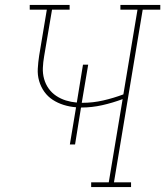

<svg xmlns="http://www.w3.org/2000/svg" viewBox="-20 -755 667 775"><path d="M348 0V-19H419L475 -355Q435 -340 393 -330.5Q351 -321 309 -321Q309 -321 308.5 -321Q308 -321 307 -321L283 -172H262L287 -322Q261 -324 237 -331.5Q213 -339 193 -352Q173 -365 159 -384.5Q145 -404 138 -428Q131 -452 132.5 -478Q134 -504 138 -530L169 -716H100V-735H261V-716H190L158 -527Q154 -504 153 -481Q152 -458 158 -436.5Q164 -415 176.5 -397.5Q189 -380 207 -368Q225 -356 246 -349.5Q267 -343 290 -341L315 -494H336L310 -340Q311 -340 311.5 -340Q312 -340 313 -340Q355 -340 396.5 -349.5Q438 -359 478 -374L535 -716H466V-735H627V-716H556L440 -19H509V0Z"/></svg>

Font: Iosevka Curly Slab ThEx
Style: Italic
Weight: 100
Width: 7
Italic angle: -9°
Monospace: yes
Designer: Belleve Invis
Foundry: Belleve Invis
Version: Version 11.1.0; ttfautohint (v1.8.3)